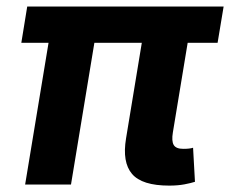

<svg xmlns="http://www.w3.org/2000/svg" viewBox="-20 -566 706 589"><path d="M499 3.4Q415.5 3.4 385 -32.5Q354.5 -68.4 366.7 -141.6L415 -434.6H269.5L197.8 0H57.1L128.9 -434.6H45.4L63.5 -545.9H666L647.5 -434.6H555.7L510.3 -159.7Q505.9 -133.3 512.9 -121.3Q520 -109.4 542 -109.4Q562.5 -109.4 572.3 -112.8L578.1 -8.3Q566.4 -4.4 545.9 -0.5Q525.4 3.4 499 3.4Z"/></svg>

Font: Inter
Style: Bold Italic
Weight: 700
Italic angle: -9.39999°
Designer: Rasmus Andersson
Foundry: rsms
Version: Version 4.001;git-9221beed3